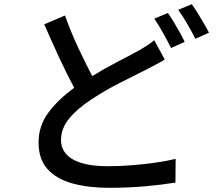

<svg xmlns="http://www.w3.org/2000/svg" viewBox="-20 -847 1040 916"><path d="M781 -785Q794 -767 809 -742Q824 -717 838 -692Q852 -667 861 -647L796 -618Q781 -649 758.5 -689Q736 -729 716 -758ZM895 -827Q908 -809 923.5 -784Q939 -759 953.5 -734Q968 -709 977 -691L912 -662Q896 -694 873.5 -733Q851 -772 830 -800ZM290 -773Q319 -692 354 -617.5Q389 -543 420 -484Q482 -522 539.5 -551.5Q597 -581 635 -602Q660 -616 679.5 -628.5Q699 -641 716 -655L766 -563Q747 -551 725.5 -540Q704 -529 680 -516Q631 -491 558.5 -455Q486 -419 415 -372Q349 -329 310 -281.5Q271 -234 271 -179Q271 -120 327 -87Q383 -54 495 -54Q548 -54 607 -58.5Q666 -63 721.5 -71Q777 -79 818 -89L817 24Q757 34 675.5 41.5Q594 49 499 49Q403 49 327 28.5Q251 8 207.5 -39.5Q164 -87 164 -167Q164 -247 211 -310Q258 -373 334 -428Q300 -491 263 -571Q226 -651 191 -731Z"/></svg>

Font: Source Han Sans Medium
Style: Regular
Weight: 500
Designer: Ryoko NISHIZUKA Ë•øÂ°öÊ∂ºÂ≠ê (kana, bopomofo & ideographs); Paul D. Hunt (Latin, Greek & Cyrillic); Sandoll Communicatio
Foundry: Adobe
Version: Version 2.004;hotconv 1.0.118;makeotfexe 2.5.65603